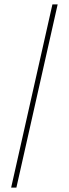

<svg xmlns="http://www.w3.org/2000/svg" viewBox="-20 -770 314 879"><path d="M220 -750H244L55 89H31Z"/></svg>

Font: Moniqa Narrow Heading
Style: Bold
Weight: 700
Width: 4
Designer: Rajesh Rajput
Foundry: Rajesh Rajput
Version: Version 1.000